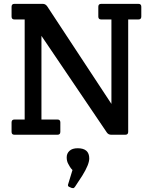

<svg xmlns="http://www.w3.org/2000/svg" viewBox="-20 -699 783 996"><path d="M645 -598V-15Q645 0 630 0H557Q542 0 534 -12L195 -513V-79H278Q293 -79 293 -64V-15Q293 0 278 0H55Q40 0 40 -15V-64Q40 -79 55 -79H108V-598H55Q40 -598 40 -613V-664Q40 -679 55 -679H202Q216 -679 225 -666L558 -160V-598H505Q490 -598 490 -613V-664Q490 -679 505 -679H698Q713 -679 713 -664V-613Q713 -598 698 -598ZM407 212 369 270Q364 277 359.5 277Q355 277 352 276L340 271Q329 267 334 255L356 183Q347 174 342.5 166Q338 158 334 151Q326 137 326 117Q326 97 340.5 83.5Q355 70 383 70Q443 70 443 123Q443 154 407 212Z"/></svg>

Font: Crete Round
Style: Regular
Weight: 400
Designer: Veronika Burian
Foundry: TypeTogether
Version: Version 1.001